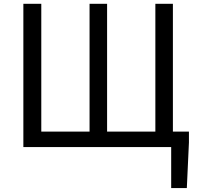

<svg xmlns="http://www.w3.org/2000/svg" viewBox="-20 -753 1016 983"><path d="M865.2 -79.1H947.3V-23.4L936.5 210H856.4V0H99.6V-733.4H191.4V-79.1H438.5V-733.4H528.3V-79.1H775.4V-733.4H865.2Z"/></svg>

Font: irohakakuC Regular
Style: Regular
Weight: 400
Designer: [Source Han Sans]
Ryoko NISHIZUKA Ë•øÂ°öÊ∂ºÂ≠ê (kana & ideographs); Paul D. Hunt (Latin, Greek & Cyrillic); Wenlong ZHAN
Version: Version 1.001.20160904